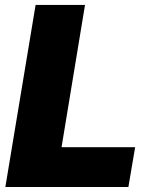

<svg xmlns="http://www.w3.org/2000/svg" viewBox="-20 -747 611 767"><path d="M1.4 0 122.2 -727.3H319.6L225.9 -159.1H519.9L492.9 0Z"/></svg>

Font: Inter P Black
Style: Italic
Weight: 900
Italic angle: -9.40001°
Designer: Rasmus Andersson
Foundry: rsms
Version: Version 3.018;git-588b23468